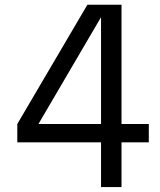

<svg xmlns="http://www.w3.org/2000/svg" viewBox="-20 -751 665 797"><path d="M51.8 -160.2V-236.3L342.8 -731.4H484.4V-236.3H597.7V-160.2H484.4V25.4H399.4V-160.2ZM139.6 -236.3H399.4V-679.7Z"/></svg>

Font: GenEi M Gothic v2 Regular
Style: Regular
Weight: 400
Version: Version 2.0